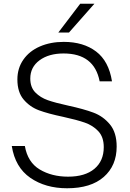

<svg xmlns="http://www.w3.org/2000/svg" viewBox="-20 -997 693 1027"><path d="M43 -216H113Q128 -129 192.5 -90.5Q257 -52 344 -52Q435 -52 485 -94Q535 -136 535 -210Q535 -264 506 -295Q477 -326 434 -341Q391 -356 318 -372Q237 -389 188.5 -407Q140 -425 106.5 -464.5Q73 -504 73 -572Q73 -632 105 -678Q137 -724 193.5 -748.5Q250 -773 321 -773Q426 -773 494 -721.5Q562 -670 579 -562H513Q484 -711 320 -711Q241 -711 191.5 -674.5Q142 -638 142 -577Q142 -530 169 -502.5Q196 -475 236 -461Q276 -447 345 -432Q428 -414 480 -394.5Q532 -375 568 -331.5Q604 -288 604 -213Q604 -111 535 -50.5Q466 10 339 10Q223 10 142 -46Q61 -102 43 -216ZM349 -823H292L409 -977H485Z"/></svg>

Font: Open Sauce Sans Light
Style: Regular
Weight: 300
Designer: Alfredo Marco Pradil
Foundry: Creative Sauce Fz LLC
Version: Version 1.477